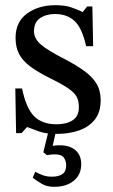

<svg xmlns="http://www.w3.org/2000/svg" viewBox="-20 -505 434 740"><path d="M42 8 39 -164H65Q81 -87 112 -56.5Q143 -26 198 -26Q236 -26 260 -41.5Q284 -57 284 -92Q284 -116 275.5 -132Q267 -148 243 -164.5Q219 -181 172 -204Q126 -227 97 -248.5Q68 -270 54 -296Q40 -322 40 -359Q40 -421 84.5 -453Q129 -485 193 -485Q231 -485 255 -476.5Q279 -468 298 -459H299L316 -480H336L339 -327H312Q296 -398 267 -424.5Q238 -451 192 -451Q158 -451 134.5 -435Q111 -419 111 -385Q111 -356 138 -333Q165 -310 228 -278Q274 -254 305 -231.5Q336 -209 352 -182.5Q368 -156 368 -119Q368 -72 345 -43.5Q322 -15 283.5 -2Q245 11 200 11Q157 11 131.5 2Q106 -7 86 -15H84L63 8ZM189 215Q161 215 142 204Q123 193 106 180L116 157Q130 165 145.5 170.5Q161 176 180 176Q206 176 220.5 166Q235 156 235 132Q235 115 226 102.5Q217 90 192 90Q180 90 170.5 91.5Q161 93 161 93L147 82L168 -4H197L183 57Q183 57 191 56Q199 55 211 55Q249 55 271 74Q293 93 293 128Q293 168 264.5 191.5Q236 215 189 215Z"/></svg>

Font: STIX Two Text
Style: Regular
Weight: 400
Designer: Ross Mills, John Hudson & Paul Hanslow, Tiro Typeworks Ltd; with prior portions MicroPress Inc., and Coen Hoffman.
Foundry: Tiro Typeworks Ltd
Version: Version 2.13 b171